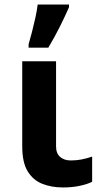

<svg xmlns="http://www.w3.org/2000/svg" viewBox="-20 -816 447 846"><path d="M227 -546V-171Q227 -140 245 -124.5Q263 -109 292 -109Q317 -109 340 -113.5Q363 -118 386 -126V-15Q364 -4 330.5 3Q297 10 258 10Q207 10 166.5 -6Q126 -22 102 -61Q78 -100 78 -171V-546ZM106 -606V-621Q113 -644 121 -675.5Q129 -707 136 -738.5Q143 -770 146 -796H284V-784Q267 -745 244 -699Q221 -653 193 -606Z"/></svg>

Font: Noto Sans
Style: Bold
Weight: 700
Designer: Monotype Design Team
Foundry: Monotype Imaging Inc.
Version: Version 2.000;GOOG;noto-source:20170915:90ef993387c0; ttfaut